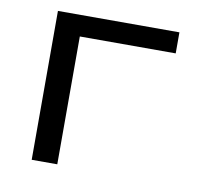

<svg xmlns="http://www.w3.org/2000/svg" viewBox="-64 -599 729 671"><g transform="rotate(10 300.0 -264.0)"><path d="M520.5 -453.6H180.2V0H89.4V-528.3H520.5Z"/></g></svg>

Font: RobotoMono-Regular
Style: Regular
Weight: 400
Designer: Google
Version: Version 2.000985; 2015; ttfautohint (v1.3)